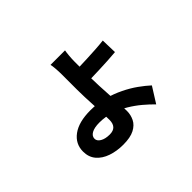

<svg xmlns="http://www.w3.org/2000/svg" viewBox="-134 -911 1269 1269"><g transform="rotate(-45 500.0 -277.0)"><path d="M568.4 -634.3Q565.6 -620.3 563 -591.7Q560.3 -563 560.3 -536.5Q560.3 -520.3 560.3 -493Q560.3 -465.8 560.3 -436.2Q560.3 -406.7 560.3 -383.5Q560.3 -352.8 562.6 -308.5Q564.8 -264.2 567.6 -216.5Q570.4 -168.8 572.7 -127.6Q575 -86.3 575 -61.7Q575 -25.1 559 7.1Q543.1 39.3 505 59.2Q467 79.2 399.8 79.2Q339.7 79.2 289.3 61.9Q239 44.6 209.3 9.9Q179.6 -24.9 179.6 -77Q179.6 -148.8 238.8 -192.4Q298 -235.9 406.7 -235.9Q472.9 -235.9 532.8 -219.7Q592.6 -203.5 644.8 -178Q697 -152.5 738.8 -122.5Q780.7 -92.4 810.7 -64.7L742.2 44.3Q713 14.1 675.2 -17.8Q637.4 -49.7 592.9 -76.4Q548.3 -103 497.8 -119.8Q447.3 -136.6 391.6 -136.6Q344.4 -136.6 318.8 -122.3Q293.2 -108 293.2 -83.3Q293.2 -61.3 318.3 -46.6Q343.3 -31.8 384.6 -31.8Q418.5 -31.8 435 -49.4Q451.6 -67 451.6 -101.7Q451.6 -129.3 450.1 -166.2Q448.6 -203.1 446.3 -243.4Q444 -283.7 442.5 -322.9Q441 -362.2 441 -393.6Q441 -413.3 441 -439.8Q441 -466.4 441 -492.2Q441 -518 441 -535Q441 -564 438.7 -592.2Q436.5 -620.3 432.9 -634.3ZM505.8 -488.9Q523.4 -488.9 557.2 -490Q591 -491.1 632.3 -492.7Q673.6 -494.3 715.6 -497.1Q757.5 -499.8 790.8 -503.8L794 -392.9Q760.8 -389.7 719 -387.4Q677.2 -385.2 635.1 -383.5Q593 -381.8 559.1 -381.2Q525.2 -380.6 506.6 -380.6Z"/></g></svg>

Font: Noto Sans KR Thin
Style: Regular
Weight: 100
Designer: Ryoko NISHIZUKA 西塚涼子 (kana, bopomofo & ideographs); Paul D. Hunt (Latin, Greek & Cyrillic); Sandoll Communications 산돌커뮤니
Foundry: Adobe
Version: Version 2.004-H2;hotconv 1.0.118;makeotfexe 2.5.65603